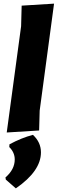

<svg xmlns="http://www.w3.org/2000/svg" viewBox="-20 -724 317 1055"><path d="M277 -704 198 -116 195 -7 17 4 96 -580 99 -693ZM161 17Q205 58 205 113Q205 216 67 311L12 263L10 251Q61 207 61 152Q61 114 31 84L32 69Q99 33 161 17Z"/></svg>

Font: Alegreya Sans SC Black
Style: Italic
Weight: 900
Italic angle: -7°
Designer: Juan Pablo del Peral
Foundry: Huerta Tipografica
Version: Version 2.007